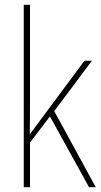

<svg xmlns="http://www.w3.org/2000/svg" viewBox="-20 -780 421 800"><path d="M105 -372V-760H79V0H105V-186L188 -295L351 0H379L206 -317L363 -527H332L147 -278C131 -256 122 -244 104 -220C105 -273 105 -317 105 -372Z"/></svg>

Font: Noto Sans Oriya Cond Thin
Style: Regular
Weight: 100
Width: 3
Designer: Amélie Bonet and Sol Matas
Foundry: Google LLC
Version: Version 2.006